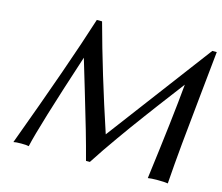

<svg xmlns="http://www.w3.org/2000/svg" viewBox="-96 -787 1058 915"><g transform="rotate(15 433.0 -329.5)"><path d="M273.9 -662.1H299.8Q364.3 -423.3 456.1 -146.5L843.8 -662.1H865.7Q858.4 -588.4 843.5 -444.3Q828.6 -300.3 818.8 -197.3Q809.1 -94.2 802.2 2.9Q788.1 0 752.9 0Q718.8 0 703.6 2.9Q744.1 -308.6 758.8 -472.7Q749 -459.5 710.2 -408.4Q671.4 -357.4 657.7 -338.9Q644 -320.3 610.8 -275.9Q577.6 -231.4 559.1 -205.6Q540.5 -179.7 513.2 -141.4Q485.8 -103 462.6 -68.8Q439.5 -34.7 417 0H397.9Q379.9 -68.8 358.6 -142.8Q337.4 -216.8 304.9 -324.7Q272.5 -432.6 260.7 -472.2Q139.2 -101.1 116.2 2.9Q106 0 78.9 0Q51.8 0 40.5 2.9Q199.2 -425.8 273.9 -662.1Z"/></g></svg>

Font: Linux Biolinum O
Style: Italic
Weight: 400
Italic angle: -12°
Designer: Philipp H. Poll
Foundry: Philipp H. Poll
Version: Version 1.1.3